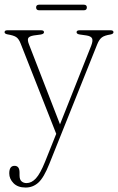

<svg xmlns="http://www.w3.org/2000/svg" viewBox="-20 -578 516 840"><path d="M177 130 226 7.5 70.5 -387Q62 -409 50.2 -416.2Q38.5 -423.5 13.5 -427.5Q0 -430 0 -437Q0 -445.5 11.5 -445.5H160Q172.5 -445.5 172.5 -437Q172.5 -429.5 158.5 -427L128.5 -423Q107 -419.5 103.2 -410.5Q99.5 -401.5 107.5 -382L242.5 -34L379 -378Q387.5 -400 382.8 -410Q378 -420 357.5 -423L329.5 -427Q315 -429 315 -437Q315 -445.5 328 -445.5H464Q476.5 -445.5 476.5 -437Q476.5 -429.5 463 -427Q437 -423 425.5 -414.2Q414 -405.5 405.5 -384.5L196 138.5Q172 199 148 220.8Q124 242.5 92 242.5Q58 242.5 39.2 223.5Q20.5 204.5 20.5 180.5Q20.5 147.5 43.5 147.5Q65.5 147.5 65.5 177V189.5Q65.5 207.5 74.2 215.2Q83 223 96 223Q118 223 137 202.5Q156 182 177 130ZM138 -545.5Q138 -557.5 151.5 -557.5H346.5Q360 -557.5 360 -545.5Q360 -533 346.5 -533H151.5Q138 -533 138 -545.5Z"/></svg>

Font: Fraunces 72pt S050 Thin
Style: Regular
Weight: 100
Version: Version 1.000; ttfautohint (v1.8.3)